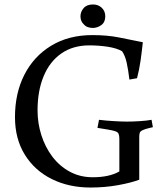

<svg xmlns="http://www.w3.org/2000/svg" viewBox="-20 -823 730 859"><path d="M514 -56V-202Q514 -216 510.5 -224.5Q507 -233 492 -237Q483 -240 464.5 -243Q446 -246 431 -248.5Q416 -251 416 -251L423 -287Q456 -283 491 -281Q526 -279 548 -279Q575 -279 606 -281Q637 -283 658 -287L664 -254Q664 -254 647 -250Q630 -246 619 -241Q608 -236 605.5 -229.5Q603 -223 603 -210V-19Q566 -5 507.5 5.5Q449 16 385 16Q288 16 211.5 -22Q135 -60 91 -131Q47 -202 47 -299Q47 -406 89 -488.5Q131 -571 209 -618.5Q287 -666 393 -666Q460 -666 512 -655.5Q564 -645 619 -634Q615 -595 609 -552.5Q603 -510 593 -473L559 -467Q554 -509 547 -541.5Q540 -574 526 -594Q501 -608 461 -614Q421 -620 380 -620Q306 -620 254 -583.5Q202 -547 175 -481.5Q148 -416 148 -329Q148 -272 165 -218.5Q182 -165 214 -122.5Q246 -80 292 -55Q338 -30 395 -30Q469 -30 514 -56ZM340 -750Q340 -770 354 -786.5Q368 -803 396 -803Q420 -803 435.5 -788Q451 -773 451 -750Q451 -724 433.5 -711Q416 -698 395 -698Q384 -698 373.5 -701.5Q363 -705 356 -713Q340 -727 340 -750Z"/></svg>

Font: Buenard
Style: Regular
Weight: 400
Version: Version 2.000